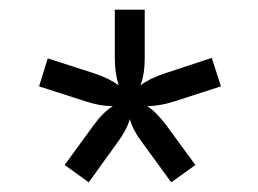

<svg xmlns="http://www.w3.org/2000/svg" viewBox="-20 -805 535 398"><path d="M218 -684V-785H280V-684Q280 -651 271 -628Q291 -643 322 -653L419 -685L438 -626L342 -595Q311 -585 285 -585Q304 -573 325 -545L385 -463L335 -427L276 -508Q256 -534 249 -558Q242 -534 223 -509L164 -427L114 -463L173 -544Q194 -573 214 -585Q187 -585 157 -595L61 -626L79 -684L175 -653Q206 -643 226 -628Q218 -654 218 -684Z"/></svg>

Font: Khand
Style: Regular
Weight: 400
Designer: Devanagari: Sanchit Sawaria, Jyotish Sonowal; Latin: Satya Rajpurohit
Foundry: Indian Type Foundry
Version: Version 1.101;PS 1.0;hotconv 1.0.78;makeotf.lib2.5.61930; tt